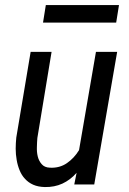

<svg xmlns="http://www.w3.org/2000/svg" viewBox="-20 -735 514 765"><path d="M151.4 -645H442.9L454.1 -714.8H162.6ZM285.2 -46.4 275.9 0H355.5L446.8 -528.3H362.3L294.9 -136.7C281.7 -115.2 265.6 -98.1 246.6 -85C227.5 -71.8 204.6 -65.4 178.7 -66.9C164.1 -67.4 153.3 -72.3 146 -81.1C138.7 -89.4 133.3 -99.6 130.4 -111.8C127.4 -124 126.5 -136.7 127 -149.9C127.4 -163.1 127.9 -175.3 128.9 -185.5L185.5 -528.3H102.1L44.9 -187C43.5 -172.4 42.5 -157.7 42.5 -142.6C42.5 -127.4 43.9 -112.3 46.4 -98.1C48.8 -83.5 52.7 -69.8 58.1 -56.6C63.5 -43.5 70.3 -32.2 79.6 -22.5C88.4 -12.7 99.1 -4.9 112.3 1C125.5 6.8 140.6 9.8 158.7 10.3C184.1 10.7 207.5 6.3 228.5 -3.4C249.5 -13.2 268.6 -27.3 285.2 -46.4Z"/></svg>

Font: Roboto Condensed
Style: Italic
Weight: 400
Designer: Google
Version: Version 1.000;PS 001.000;hotconv 1.0.88;makeotf.lib2.5.64775